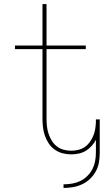

<svg xmlns="http://www.w3.org/2000/svg" viewBox="-20 -755 540 949"><path d="M294 174V156Q315 156 336 152.5Q357 149 376 140Q395 131 410.5 116Q426 101 436 82Q446 63 450 42Q454 21 454 0V-64Q446 -48 433 -33.5Q420 -19 404 -9.5Q388 0 369.5 4Q351 8 332 8Q310 8 289 2.5Q268 -3 250.5 -15.5Q233 -28 221 -46Q209 -64 202 -84Q195 -104 192.5 -125.5Q190 -147 190 -169V-512H54V-530H190V-735H210V-530H404V-512H210V-169Q210 -150 212 -131Q214 -112 220 -94Q226 -76 236 -59.5Q246 -43 261 -31.5Q276 -20 294.5 -15Q313 -10 332 -10Q349 -10 366 -14Q383 -18 397.5 -27.5Q412 -37 422.5 -51Q433 -65 440 -81Q447 -97 450 -114Q453 -131 454 -149V-165H473Q473 -163 473 -160.5Q473 -158 473 -156Q473 -154 473 -151.5Q473 -149 473 -147V0Q473 24 469 47.5Q465 71 453.5 92Q442 113 424.5 129.5Q407 146 385.5 156Q364 166 340.5 170Q317 174 294 174Z"/></svg>

Font: Iosevka Slab Thin
Style: Regular
Weight: 100
Monospace: yes
Designer: Belleve Invis
Foundry: Belleve Invis
Version: Version 11.1.0; ttfautohint (v1.8.3)